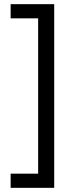

<svg xmlns="http://www.w3.org/2000/svg" viewBox="-20 -740 352 921"><path d="M31 93H163V-652H31V-720H240V161H31Z"/></svg>

Font: Noto Sans Thai ExtCond
Style: Regular
Weight: 400
Width: 2
Designer: Monotype Design Team
Foundry: Monotype Imaging Inc.
Version: Version 2.002; ttfautohint (v1.8.4.7-5d5b)